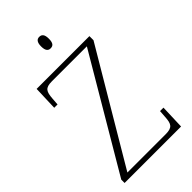

<svg xmlns="http://www.w3.org/2000/svg" viewBox="-273 -986 1065 1065"><g transform="rotate(-45 259.0 -454.0)"><path d="M268 -818C287 -818 299 -828 299 -863C299 -897 287 -908 268 -908C251 -908 238 -897 238 -863C238 -828 251 -818 268 -818ZM30 0H473L478 -143H451L448 -101C445 -49 436 -30 382 -30H82L468 -682V-714H54L49 -571H75L78 -612C82 -665 90 -684 144 -684H418L30 -26Z"/></g></svg>

Font: Noto Serif Georgian ExtraLight
Style: Regular
Weight: 200
Designer: Monotype Design Team, Akaki Razmadze
Foundry: Google LLC
Version: Version 2.003